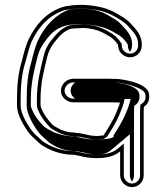

<svg xmlns="http://www.w3.org/2000/svg" viewBox="-20 -685 684 791"><path d="M379.8 -124.5C375.8 -124.5 371.8 -124.9 367.9 -125.5H367.2C348.4 -125.5 316.4 -137.1 294.1 -137.5C289.4 -138.1 283.1 -138.9 278.4 -139.5H277.8C268.3 -139.5 260.2 -140.8 253 -143.1L240.6 -147L230.8 -150.8L216.1 -158.7C211.7 -160.5 207.8 -162.8 204 -165.8C201.4 -167.8 198.5 -168.4 196.7 -170.7L184.1 -184.7L169.6 -203.4C162.6 -213.5 157.5 -222.3 154.9 -228.5C150.5 -238.7 147 -245 147 -252V-273.8C147 -344.4 160.3 -391.5 174 -448.8C180.1 -474 188.9 -489 201.2 -507.2C220.3 -530.9 240.9 -556.9 270.8 -566.2C275.5 -567.7 317.8 -569.7 328 -569.8C352.8 -567.8 377.3 -562.7 394.2 -554.8L408.6 -548.1L425.4 -538.3C440.6 -531.2 457.6 -515 466.6 -499.8V-496.6C466.6 -470.6 489.8 -449 516 -449C542.3 -449 564 -470.8 564 -496.6V-504.5C564 -541.8 537.5 -567.2 520.1 -585.9C501.1 -607.7 481.9 -616.7 458.7 -630.5C426 -649.7 386.1 -660.7 336.4 -664C308.6 -667.3 256.4 -662.3 236.2 -655.6C168.9 -632.1 126.7 -582 98.7 -524.6C86.5 -499.6 76.2 -459.1 69.2 -430.3C54.8 -383.3 50 -332.6 50 -274.7V-252.2C50 -241 51.8 -229.8 55.3 -218.7C64.9 -188.2 89.8 -145.1 112 -123C113.5 -121.1 147.2 -90.6 147.2 -90.6C181.3 -67.6 225.2 -47.5 285.4 -47.2L305.5 -43.4C331.8 -37 349.2 -33.5 379.8 -33.5C419.9 -33.5 451.3 -41.5 475 -61.4V37.5C475 64 497.8 86 524 86C550.3 86 572 63.8 572 37.5V-225.5C572 -232.6 572.1 -237.2 572.7 -244.8C590.9 -256.9 597.2 -274.9 593.9 -297.1C588.8 -347.7 467.6 -359.5 467.6 -359.5C456.2 -360.2 443.8 -360.5 430.3 -360.5H282C254.1 -360.5 231 -337.7 231 -311.5C231 -285.2 254.3 -263.5 282 -263.5H430.3C443.5 -263.5 455.2 -263.2 465.5 -262.5L465.8 -262.5H474.3C470.2 -246.2 462.2 -230.2 455.5 -212.6C448.1 -193.7 421.5 -149.9 408.9 -130.9C405.4 -125.5 407.9 -126.5 400.9 -126.5H400.3C390.3 -125.2 382.3 -124.5 379.8 -124.5ZM379.8 -109.5C383.6 -109.5 392.8 -110.5 401.3 -111.5C409.4 -111.3 420.9 -121.9 421.5 -122.8C434.5 -142.3 460.9 -185.4 469.5 -207.2C476 -224.1 484.2 -240.3 488.9 -258.8L493.6 -277.5H466.3C454.2 -278.2 443.8 -278.5 430.3 -278.5H282C261.8 -278.5 246 -294.3 246 -311.5C246 -328.8 262.1 -345.5 282 -345.5H430.3C443.3 -345.5 456.1 -345.1 466.4 -344.6C477.5 -343.4 575.8 -326.9 579.1 -295.3C582.4 -272.1 573.5 -263.4 558.2 -253.2C557.6 -243.9 557 -234.7 557 -225.5V37.5C557 55.6 541.8 71 524 71C506 71 490 55.4 490 37.5V-93.6L465.3 -72.8C445.4 -56.1 418 -48.5 379.8 -48.5C350.2 -48.5 334.9 -51.7 308.6 -58.1L286.9 -62.2L285.5 -62.2C229.2 -62.4 188.5 -81.1 156.5 -102.4C151.2 -107.2 124.6 -131.5 123.8 -132.3C103.7 -152.3 78.7 -194.6 69.6 -223.3C66.5 -233 65 -242.6 65 -252.2V-274.7C65 -331.8 69.8 -380.9 83.6 -425.9C92.3 -454.4 100.8 -494.7 112.2 -518C139.1 -573.3 178.7 -619.6 241 -641.4C257.4 -646.8 310.5 -651.9 335 -649C383.3 -645.8 420.9 -635.3 451 -617.6C475.2 -603.3 491.8 -595.5 509 -575.9C527.5 -555.8 549 -534.4 549 -504.5V-496.6C549 -479.2 534 -464 516 -464C497.7 -464 481.6 -479.6 481.6 -496.6V-503.8C470.1 -523.4 451.6 -542.3 432.4 -551.6L415.5 -561.4L400.5 -568.4C380.8 -577.6 354.8 -582.6 328.5 -584.8L327.9 -584.8C315.8 -584.7 277.2 -583.9 266.4 -580.5C230.7 -569.4 208.3 -539.9 189.5 -516.6C175.7 -499.3 165.9 -479.1 159.4 -452.3C145.8 -395.4 132 -346.3 132 -273.8V-252C132 -239.7 137.2 -231.7 141.1 -222.5C144.4 -214.8 150.1 -205.2 157.5 -194.5L172.5 -175L185.5 -160.7C190 -155 194.7 -154 194.7 -154C201.3 -149 205.6 -146.9 209.7 -145.2L224.5 -137.1L235.6 -132.9L248.4 -128.8C261.7 -124.6 278.4 -124.3 293.1 -122.5L293.8 -122.5C316.3 -122.1 352.3 -109.5 379.8 -109.5ZM403 -111.1C394.1 -110.1 393 -109.5 379.8 -109.5C372.2 -109.5 367.3 -109.8 359.5 -110.7C323.1 -112.7 298.8 -121.6 291.1 -122.5C270.8 -122.9 243.3 -126.5 227.1 -131.7L213.3 -136L199.8 -141.2L184.6 -149.4C178.1 -152.3 173.3 -155.1 168.3 -159C168.3 -159 161.3 -162.7 158.5 -166.2L145.9 -180.2L131 -199.4C123.5 -210.4 118.4 -219 115.4 -226.1C111.2 -235.9 107 -243 107 -252V-273.8C107 -345.1 120.5 -393 134.2 -450.2C140.5 -476.3 149.7 -492.1 162.7 -511.2C181.8 -535 198.2 -563.1 245.3 -577.8C276.6 -587.5 313 -584.7 332 -584.8C366.4 -582 400.6 -575.8 425.4 -564.2L441.1 -556.9L458 -547C480.4 -535.9 496.3 -518.9 506.6 -501.4V-496.6C506.6 -487.1 510 -478.8 515.5 -471.9C520.3 -478.1 524 -487.2 524 -496.6V-504.5C524 -539.2 500.2 -561.7 482.2 -581.1C464.5 -601.4 449.7 -607.8 424.9 -622.4C396.6 -639 366.6 -646.7 329.4 -649.2C317.9 -650 276 -648.4 263 -644.4C209.3 -625.4 165.7 -578.6 138.1 -521.9C126.4 -497.9 116 -457.8 109 -428.8C94.8 -382.2 90 -332.4 90 -274.7V-252.2C90 -241.6 91.7 -231 95 -220.5C104.2 -191.3 129.4 -148.2 149.4 -128.3C255.5 -22.6 149.8 -127.8 149.8 -127.8C152.9 -124.8 177.4 -102.5 183.3 -97.1C220.4 -72.4 253.3 -62.3 295.1 -62.1L325.4 -56.5C351 -50.2 358.8 -48.5 379.8 -48.5C401.9 -48.5 418.8 -50.9 438.5 -67.5L515 -131.8V37.5C515 47.1 518.3 55.6 523.7 62.6C528.4 56.3 532 47.1 532 37.5V-225.5C532 -233.6 532.3 -240.6 532.9 -248.9C547.3 -258.4 557.7 -271.1 554 -296.4C550.3 -332.2 475.4 -342.8 458.9 -344.8C451.1 -345.2 440.9 -345.5 430.3 -345.5H290C282.1 -340.9 271 -327.1 271 -311.5C271 -296.1 281.4 -283.1 289.6 -278.5H430.3C444.1 -278.5 456.6 -278.2 469 -277.5H518.3L514.1 -261.1C509.8 -243.9 501.7 -227.7 495.1 -210.4C487.1 -190.2 460.6 -146.7 447.7 -127.4C447.7 -127.4 460.3 -114.7 403 -111.1Z"/></svg>

Font: HoneyBee
Style: Blur
Weight: 700
Foundry: Cannot Into Space Fonts
Version: Version 0.89